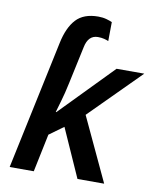

<svg xmlns="http://www.w3.org/2000/svg" viewBox="-85 -834 739 900"><g transform="rotate(10 284.0 -383.5)"><path d="M22.9 0 152.8 -612.8Q168.5 -688.5 204.6 -727.5Q240.7 -766.6 310.1 -766.6Q331.5 -766.6 349.6 -761.5Q367.7 -756.3 376.5 -752L375.5 -661.6Q368.2 -665 354.7 -668.5Q341.3 -671.9 325.2 -671.9Q278.8 -671.9 267.1 -613.3L229 -435.5Q218.3 -384.8 207 -346.7Q195.8 -308.6 190.9 -291.5H193.8L436.5 -540.5H568.4L331.1 -302.7L472.7 0H345.7L243.2 -230L175.3 -180.7L137.7 0Z"/></g></svg>

Font: Open Sans SemiBold
Style: Italic
Weight: 600
Italic angle: -12°
Designer: Monotype Design Team
Foundry: Monotype Imaging Inc.
Version: Version 3.003; ttfautohint (v1.8.4)